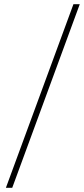

<svg xmlns="http://www.w3.org/2000/svg" viewBox="-20 -730 400 910"><path d="M8 160 328 -710H358L38 160Z"/></svg>

Font: Source Sans 3
Style: Regular
Weight: 200
Designer: Paul D. Hunt
Foundry: Adobe
Version: Version 3.046;hotconv 1.0.118;makeotfexe 2.5.65603